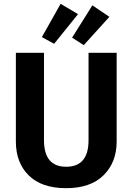

<svg xmlns="http://www.w3.org/2000/svg" viewBox="-20 -968 694 1004"><path d="M297 -948 388 -894 263 -739 199 -774ZM463 -940 552 -880 418 -732 357 -771ZM590 -692V-228Q590 -119 521.5 -51.5Q453 16 326 16Q198 16 130.5 -50.5Q63 -117 63 -228V-692H210V-235Q210 -96 326 -96Q443 -96 443 -235V-692Z"/></svg>

Font: Fira Sans SemiBold
Style: Regular
Weight: 600
Designer: bBox Type GmbH & Carrois Corporate GbR & Edenspiekermann AG
Foundry: bBox Type GmbH & Carrois Corporate GbR & Edenspiekermann AG
Version: Version 4.301;PS 004.301;hotconv 1.0.88;makeotf.lib2.5.64775